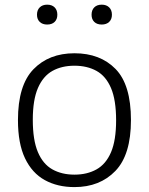

<svg xmlns="http://www.w3.org/2000/svg" viewBox="-20 -772 622 802"><path d="M291 9.5Q220 9.5 167 -19.8Q114 -49 84.5 -110.8Q55 -172.5 55 -270.5Q55 -416 119.8 -482.8Q184.5 -549.5 291 -549.5Q398.5 -549.5 462.8 -483.8Q527 -418 527 -270.5Q527 -125.5 462 -58Q397 9.5 291 9.5ZM291 -42.5Q344 -42.5 383.2 -64.5Q422.5 -86.5 443.8 -136.2Q465 -186 465 -269.5Q465 -354 443.8 -404Q422.5 -454 383.2 -475.8Q344 -497.5 291 -497.5Q238 -497.5 199 -475.8Q160 -454 138.5 -404.5Q117 -355 117 -271.5Q117 -187 138.2 -136.8Q159.5 -86.5 198.8 -64.5Q238 -42.5 291 -42.5ZM405 -669.5Q385 -669.5 373.8 -680.5Q362.5 -691.5 362.5 -710.5Q362.5 -730 373.8 -741.2Q385 -752.5 405 -752.5Q424.5 -752.5 436 -741.2Q447.5 -730 447.5 -710.5Q447.5 -691.5 436 -680.5Q424.5 -669.5 405 -669.5ZM177 -669.5Q157.5 -669.5 146 -680.5Q134.5 -691.5 134.5 -710.5Q134.5 -730 146 -741.2Q157.5 -752.5 177 -752.5Q197 -752.5 208.2 -741.2Q219.5 -730 219.5 -710.5Q219.5 -691.5 208.2 -680.5Q197 -669.5 177 -669.5Z"/></svg>

Font: Encode Sans SmExp Lt
Style: Regular
Weight: 300
Width: 6
Designer: Multiple Designers
Foundry: Impallari Type
Version: Version 3.002; ttfautohint (v1.8.3) -l 8 -r 50 -G 200 -x 14 